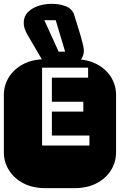

<svg xmlns="http://www.w3.org/2000/svg" viewBox="-22 -976 622 996"><path d="M213.9 0Q147.9 0 99.6 -25.1Q51.3 -50.3 24.7 -92.8Q-2 -135.3 -2 -186V-482.9Q-2 -534.2 24.7 -576.4Q51.3 -618.7 99.6 -643.8Q147.9 -668.9 213.9 -668.9H364.3Q430.2 -668.9 478.8 -643.8Q527.3 -618.7 553.7 -576.4Q580.1 -534.2 580.1 -482.9V-186Q580.1 -135.3 553.7 -92.8Q527.3 -50.3 478.8 -25.1Q430.2 0 364.3 0ZM196.3 -221.2H441.9V-272.9H247.1V-397H410.2V-448.2H247.1V-573.2H435.1V-625H196.3ZM220.2 -631.3Q214.8 -636.7 210 -644Q205.1 -651.4 199.2 -661.1L122.1 -793Q100.1 -830.1 101.1 -857.9Q101.1 -890.1 121.8 -911.9Q142.6 -933.6 175.5 -944.8Q208.5 -956.1 245.1 -956.1Q286.6 -956.1 318.6 -943.8Q350.6 -931.6 362.3 -900.9Q384.3 -831.5 395.3 -793.5Q406.2 -755.4 409.7 -738.3Q413.1 -721.2 413.1 -714.4Q413.1 -685.1 395 -663.1Q377 -641.1 354 -631.3ZM282.2 -708H315.9L267.1 -871.1H208Z"/></svg>

Font: Monofett
Style: Regular
Weight: 400
Designer: Vernon Adams
Foundry: Vernon Adams
Version: Version 1.100; ttfautohint (v1.8.4.7-5d5b);gftools[0.9.28]